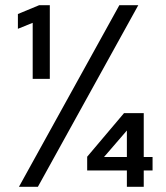

<svg xmlns="http://www.w3.org/2000/svg" viewBox="-20 -720 640 740"><path d="M106 -416V-632L49 -609V-666L131 -700H172V-416ZM469 0V-63H316V-116L458 -284H534V-115H568V-63H534V0ZM381 -115H469V-217ZM53 0 440 -700H513L126 0Z"/></svg>

Font: Red Hat Mono SemiBold
Style: Regular
Weight: 600
Monospace: yes
Designer: Pentagram, MCKL
Foundry: Pentagram, MCKL
Version: Version 1.023